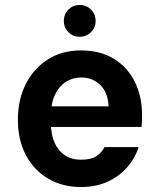

<svg xmlns="http://www.w3.org/2000/svg" viewBox="-20 -741 641 773"><path d="M306 12Q231 12 173.5 -22Q116 -56 84 -117Q52 -178 52 -258Q52 -340 84 -403Q116 -466 173 -502Q230 -538 306 -538Q384 -538 439 -504Q494 -470 523 -411Q552 -352 552 -277Q552 -267 551.5 -255Q551 -243 550 -230H149V-313H417Q415 -368 384 -398.5Q353 -429 307 -429Q273 -429 245.5 -411.5Q218 -394 201.5 -360Q185 -326 185 -274V-245Q185 -200 199.5 -167Q214 -134 241 -116Q268 -98 305 -98Q346 -98 367 -111.5Q388 -125 401 -149H538Q524 -104 491.5 -67Q459 -30 412 -9Q365 12 306 12ZM300 -593Q274 -593 255.5 -611.5Q237 -630 237 -656Q237 -684 255.5 -702.5Q274 -721 300 -721Q328 -721 346.5 -702.5Q365 -684 365 -656Q365 -630 346.5 -611.5Q328 -593 300 -593Z"/></svg>

Font: DM Sans 9pt
Style: Bold
Weight: 700
Designer: Colophon Foundry, Jonny Pinhorn
Foundry: Colophon Foundry
Version: Version 4.004;gftools[0.9.30]